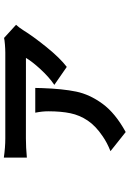

<svg xmlns="http://www.w3.org/2000/svg" viewBox="145 -738 686 1017"><g transform="rotate(-90 488.5 -229.0)"><path d="M837.9 -450Q805.2 -397 748 -326.2Q690.9 -255.4 643.1 -218.8L547.9 -284.7Q588.9 -312.5 630 -357.1Q671.1 -401.6 690.7 -435.1L264.2 -435.3Q216.8 -435.3 162.6 -430.2V-552.2Q217 -544.4 264.2 -544.4H719Q737.3 -544.4 761.7 -546.4Q786.1 -548.3 796.6 -551L866.2 -487.5Q851.1 -470.9 837.9 -450ZM530.8 -348.9Q527.1 -240.7 512.3 -169.2Q497.6 -97.7 448 -29.7Q398.4 38.3 298.1 93.3L196.8 12.7Q241.5 -4.9 275.6 -28.6Q330.3 -65.4 358.9 -108Q387.5 -150.6 397.7 -199.8Q408 -249 408 -316.9Q408 -349.1 400.6 -385.7H531.7Q531.7 -365.7 530.8 -348.9Z"/></g></svg>

Font: Min Sans VF VF
Style: Regular
Weight: 400
Designer: Jinseong-Kim, NotoSansCJK, Nunito
Foundry: Jinseong-Kim
Version: Version 1.420;Glyphs 3.1.2 (3151)